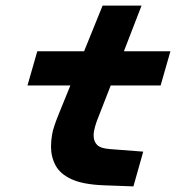

<svg xmlns="http://www.w3.org/2000/svg" viewBox="-20 -660 654 685"><path d="M334 -250Q324 -226 319 -208Q314 -190 314 -177Q314 -155 327 -142.5Q340 -130 374 -128L491 -119L456 5L348 1Q276 -2 235.5 -20.5Q195 -39 178.5 -69.5Q162 -100 162 -137Q162 -157 166 -181Q170 -205 190 -254L231 -355H78L113 -477H280L346 -640H485L422 -477H588L553 -355H375Z"/></svg>

Font: Intel One Mono Light
Style: Italic
Weight: 300
Italic angle: -16°
Monospace: yes
Designer: Fred Shallcrass
Foundry: Frere-Jones Type LLC
Version: Version 1.004